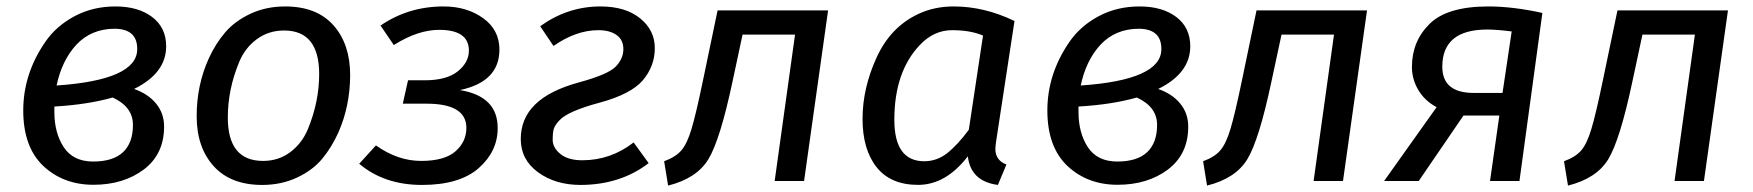

<svg xmlns="http://www.w3.org/2000/svg" viewBox="-20 -559 5414 593"><path d="M147.9 -212.9Q147.9 -148.9 176.8 -104.5Q206.1 -60.1 267.6 -60.1Q329.1 -60.1 359.9 -88.9Q390.6 -117.7 390.6 -173.3Q390.6 -229 328.1 -257.8Q250 -235.8 147.9 -230ZM333 -470.2Q261.7 -469.7 215.8 -420.9Q170.9 -372.1 154.8 -294.9Q403.8 -312 403.8 -407.2Q404.3 -470.2 333 -470.2ZM336.4 -539.1Q407.2 -539.1 450.2 -506.3Q493.2 -473.6 493.2 -416Q493.2 -333 394 -284.2Q437 -269.5 461.9 -239.3Q486.8 -209 486.8 -168Q486.8 -83 424.3 -35.6Q361.3 11.7 268.6 11.7Q175.8 11.7 113.8 -46.4Q51.8 -105 51.8 -217.8Q51.8 -330.6 119.6 -429.2Q153.3 -478.5 210 -508.8Q266.6 -539.1 336.4 -539.1Z M857.4 -464.8Q809.6 -464.8 773.2 -438Q736.8 -411.1 718.8 -367.7Q683.6 -283.2 683.6 -195.8Q683.6 -62 792.5 -62Q840.3 -62 876.5 -89.1Q912.6 -116.2 930.7 -159.7Q965.8 -244.1 965.8 -331.1Q965.3 -464.8 857.4 -464.8ZM860.8 -539.1Q958 -539.1 1009.8 -481Q1061.5 -422.9 1061.5 -326.7Q1061 -230.5 1024.9 -149.4Q1004.4 -104 975.1 -68.6Q945.8 -33.2 897.2 -10.5Q848.6 12.2 789.6 12.2Q692.4 12.2 639.9 -45.9Q587.4 -104 587.4 -200.2Q587.4 -296.4 625 -378.9Q645.5 -423.8 675.5 -459Q705.6 -494.1 753.7 -516.6Q801.8 -539.1 860.8 -539.1Z M1350.1 -539.1Q1421.9 -539.1 1472.2 -502.9Q1522.5 -466.8 1522.5 -405.8Q1522.5 -306.6 1400.4 -280.8Q1517.6 -261.7 1517.1 -163.1Q1517.1 -91.3 1458.3 -39.6Q1399.4 12.2 1283.2 12.2Q1167 12.2 1089.4 -53.2L1141.1 -109.9Q1208.5 -62 1280.8 -62Q1353 -62 1386.7 -91.6Q1420.4 -121.1 1420.4 -164.1Q1420.4 -239.3 1295.4 -238.8H1224.1L1240.2 -311H1291.5Q1359.4 -311 1393.8 -338.6Q1428.2 -366.2 1428.2 -402.8Q1428.2 -466.8 1336.4 -466.8Q1270.5 -466.8 1196.3 -419.9L1155.3 -480Q1241.2 -539.1 1350.1 -539.1Z M1834.5 -539.1Q1911.6 -539.1 1957 -502.4Q2002.4 -465.8 2002.4 -410.4Q2002.4 -355 1965.8 -311.5Q1929.2 -268.1 1831.1 -241.7Q1733.4 -215.3 1708 -187.5Q1694.3 -172.9 1690.7 -161.9Q1687 -150.9 1687 -127Q1687 -103 1710.7 -83.5Q1734.4 -64 1778.3 -64Q1866.2 -64 1937 -119.1L1983.4 -55.2Q1896.5 11.7 1773.4 12.2Q1695.3 12.2 1641.8 -26.9Q1588.4 -65.9 1588.4 -129.4Q1588.4 -192.9 1632.8 -236.3Q1677.2 -279.8 1767.8 -304.4Q1858.4 -329.1 1881.8 -353.5Q1905.3 -377.9 1905.3 -407Q1905.3 -436 1884.3 -450.9Q1863.3 -465.8 1828.1 -465.8Q1759.3 -465.8 1689.5 -417L1648.4 -478Q1733.4 -539.1 1834.5 -539.1Z M2463.4 0H2372.6L2435.5 -452.1H2273.4L2242.2 -306.2Q2204.1 -127 2168 -67.4Q2131.8 -7.8 2043.5 14.2L2031.2 -61Q2067.4 -74.2 2085 -95.2Q2102.5 -116.2 2115.7 -160.6Q2129.4 -205.1 2152.3 -315.9L2196.3 -526.9H2537.6Z M2820.8 -419.9Q2742.2 -336.9 2742.2 -189Q2742.2 -61 2834.5 -61Q2873.5 -61 2905.3 -85.9Q2937 -110.8 2972.2 -158.2L3016.1 -449.2Q2977.1 -465.8 2920.7 -465.8Q2864.3 -465.8 2820.8 -419.9ZM2925.3 -539.1Q3020.5 -539.1 3113.3 -494.1L3056.2 -120.1Q3054.2 -104 3054.2 -99.1Q3054.2 -64 3088.4 -50.8L3062 12.2Q2978 1 2969.2 -76.2Q2901.4 11.7 2816.2 12Q2731 12.2 2687.5 -42.5Q2644 -97.2 2644 -191.9Q2644 -286.6 2687.5 -381.6Q2731 -476.6 2817.9 -516.6Q2866.7 -539.1 2925.3 -539.1Z M3311 -212.9Q3311 -148.9 3339.8 -104.5Q3369.1 -60.1 3430.7 -60.1Q3492.2 -60.1 3522.9 -88.9Q3553.7 -117.7 3553.7 -173.3Q3553.7 -229 3491.2 -257.8Q3413.1 -235.8 3311 -230ZM3496.1 -470.2Q3424.8 -469.7 3378.9 -420.9Q3334 -372.1 3317.9 -294.9Q3566.9 -312 3566.9 -407.2Q3567.4 -470.2 3496.1 -470.2ZM3499.5 -539.1Q3570.3 -539.1 3613.3 -506.3Q3656.2 -473.6 3656.2 -416Q3656.2 -333 3557.1 -284.2Q3600.1 -269.5 3625 -239.3Q3649.9 -209 3649.9 -168Q3649.9 -83 3587.4 -35.6Q3524.4 11.7 3431.6 11.7Q3338.9 11.7 3276.9 -46.4Q3214.8 -105 3214.8 -217.8Q3214.8 -330.6 3282.7 -429.2Q3316.4 -478.5 3373 -508.8Q3429.7 -539.1 3499.5 -539.1Z M4127.9 0H4037.1L4100.1 -452.1H3938L3906.7 -306.2Q3868.7 -127 3832.5 -67.4Q3796.4 -7.8 3708 14.2L3695.8 -61Q3731.9 -74.2 3749.5 -95.2Q3767.1 -116.2 3780.3 -160.6Q3793.9 -205.1 3816.9 -315.9L3860.8 -526.9H4202.1Z M4573.7 -467.8Q4434.6 -467.8 4434.6 -353Q4434.6 -272 4531.7 -272H4620.6L4648.9 -461.9Q4602.5 -467.8 4573.7 -467.8ZM4576.7 -539.1Q4652.8 -539.1 4743.7 -519L4672.9 0H4582L4610.8 -202.1H4500L4361.8 0H4254.9L4417 -228Q4379.9 -248 4360.4 -281.2Q4340.8 -314.5 4340.8 -352.1Q4340.8 -431.6 4395.5 -485.4Q4450.2 -539.1 4576.7 -539.1Z M5242.7 0H5151.9L5214.8 -452.1H5052.7L5021.5 -306.2Q4983.4 -127 4947.3 -67.4Q4911.1 -7.8 4822.8 14.2L4810.5 -61Q4846.7 -74.2 4864.3 -95.2Q4881.8 -116.2 4895 -160.6Q4908.7 -205.1 4931.6 -315.9L4975.6 -526.9H5316.9Z"/></svg>

Font: FiraSans-Italic
Style: Italic
Weight: 400
Italic angle: -8°
Designer: Carrois Corporate & Edenspiekermann AG
Foundry: Carrois Corporate GbR & Edenspiekermann AG
Version: Version 3.106;PS 003.106;hotconv 1.0.70;makeotf.lib2.5.58329